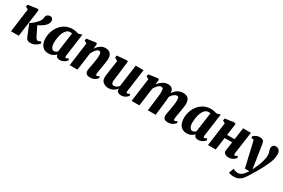

<svg xmlns="http://www.w3.org/2000/svg" viewBox="110 -1822 4901 3327"><g transform="rotate(30 2560.5 -158.0)"><path d="M42.5 0 105.5 -470.5 53 -499.5 62 -542 246.5 -569 273.5 -555 197.5 0ZM433 9Q398 9 378.8 -2.2Q359.5 -13.5 351 -27.2Q342.5 -41 339 -49L244 -283Q285 -305 317 -334.2Q349 -363.5 376 -395Q404 -427.5 411.5 -449.5Q419 -471.5 420.5 -492.5Q423.5 -534.5 448.5 -551.2Q473.5 -568 496 -568Q531.5 -568 546.8 -549.2Q562 -530.5 562.5 -505.5Q563 -479 554.2 -459.8Q545.5 -440.5 535 -427Q507.5 -392 466.2 -364.8Q425 -337.5 384 -318.5L476 -133Q498.5 -88 527.5 -88Q536.5 -88 553.2 -93.5Q570 -99 584 -110L600 -76Q591 -64 567.5 -43.8Q544 -23.5 509.5 -7.2Q475 9 433 9Z M1080.5 -110Q1078 -90 1083.2 -81.5Q1088.5 -73 1099.5 -73Q1106.5 -73 1117 -77.5Q1127.5 -82 1144.5 -95L1158.5 -60.5Q1153 -52 1134 -35Q1115 -18 1085.5 -4Q1056 10 1018 10Q986.5 10 965 -4.8Q943.5 -19.5 940.5 -48.5L941 -54.5Q917.5 -29.5 880.2 -9.8Q843 10 792 10Q731.5 10 693.2 -18Q655 -46 637.2 -92.5Q619.5 -139 619.5 -193.5Q619.5 -265.5 642 -332.5Q664.5 -399.5 707.8 -452.5Q751 -505.5 813 -536.8Q875 -568 954 -568Q983 -568 1015.5 -561.2Q1048 -554.5 1069.5 -547L1144 -568ZM977.5 -497Q961.5 -500.5 943 -500.5Q900 -500.5 870 -472.8Q840 -445 821.5 -400Q803 -355 794.5 -302.2Q786 -249.5 786 -199.5Q786 -141 805.8 -107.5Q825.5 -74 859.5 -74Q877 -74 893.2 -82.8Q909.5 -91.5 923.5 -104Z M1432.5 -453.5Q1465 -504.5 1509.5 -536.2Q1554 -568 1611.5 -568Q1668.5 -568 1704.8 -535.2Q1741 -502.5 1741 -420Q1741 -405.5 1736.8 -374.5Q1732.5 -343.5 1727 -308.8Q1721.5 -274 1717 -247Q1711 -209.5 1703.5 -168.5Q1696 -127.5 1696 -100.5Q1696 -82.5 1702 -77.8Q1708 -73 1714.5 -73Q1723 -73 1732.5 -77.8Q1742 -82.5 1759 -95L1772.5 -60.5Q1767.5 -53 1749.5 -36Q1731.5 -19 1701 -4.5Q1670.5 10 1627 10Q1584.5 10 1563.8 -2.8Q1543 -15.5 1536.2 -34.5Q1529.5 -53.5 1529.5 -72Q1529.5 -94 1538 -134.8Q1546.5 -175.5 1553 -216Q1560 -256 1568 -308.5Q1576 -361 1575 -403.5Q1574.5 -444.5 1565 -458.2Q1555.5 -472 1535 -472Q1506 -472 1474.5 -436.8Q1443 -401.5 1420 -352.5L1371.5 0H1216.5L1279.5 -470.5L1227.5 -499.5L1235.5 -542L1416 -568L1441 -556Z M1989 10Q1959 10 1926.5 -1.8Q1894 -13.5 1871 -40.8Q1848 -68 1847 -115Q1847 -149.5 1853.8 -198Q1860.5 -246.5 1867 -292L1894 -471L1832 -509L1840 -552L2034 -568L2059 -556L2026 -288Q2021 -244.5 2014.5 -202.2Q2008 -160 2008 -138Q2008 -102 2019.2 -86.5Q2030.5 -71 2055 -71Q2084.5 -71 2109.2 -86.5Q2134 -102 2152 -122L2212 -564H2369L2306 -110Q2301 -73 2326 -73Q2334.5 -73 2343 -77.2Q2351.5 -81.5 2370 -95L2384 -61Q2379 -52.5 2361.5 -35.5Q2344 -18.5 2315.2 -4.2Q2286.5 10 2248 10Q2207.5 10 2186.5 -4Q2165.5 -18 2160 -42Q2157 -55 2160 -71L2158 -72Q2133.5 -43 2093.5 -16.5Q2053.5 10 1989 10Z M2680.5 -556 2672 -452.5Q2702.5 -501.5 2754.5 -534.8Q2806.5 -568 2863 -568Q2911.5 -568 2940 -542.8Q2968.5 -517.5 2976 -455Q3041.5 -568 3170 -568Q3226 -568 3262.5 -535.2Q3299 -502.5 3299 -420Q3299 -405.5 3295 -374.5Q3291 -343.5 3285.5 -308.8Q3280 -274 3275 -247Q3268.5 -209.5 3261.2 -168.5Q3254 -127.5 3254 -100.5Q3254 -82.5 3259.8 -77.8Q3265.5 -73 3273 -73Q3281.5 -73 3290.8 -77.8Q3300 -82.5 3317 -95.5L3331 -61Q3325.5 -53.5 3307.8 -36.5Q3290 -19.5 3259.5 -4.8Q3229 10 3185.5 10Q3142.5 10 3121.5 -2.8Q3100.5 -15.5 3094.2 -34.5Q3088 -53.5 3088 -72Q3088 -94 3096 -134.8Q3104 -175.5 3111 -216.5Q3118 -256.5 3126 -308.8Q3134 -361 3133 -403.5Q3132.5 -444.5 3123 -458.2Q3113.5 -472 3093.5 -472Q3065 -472 3033 -447.8Q3001 -423.5 2977.5 -380Q2976.5 -348 2973.2 -312.5Q2970 -277 2966 -247L2937 0H2780L2808 -216Q2813.5 -257 2818.8 -307.8Q2824 -358.5 2823.5 -400.5Q2822 -446.5 2811 -459.2Q2800 -472 2776.5 -472Q2750.5 -472 2717 -439.8Q2683.5 -407.5 2660 -362L2610.5 0H2455L2519 -470.5L2467 -499.5L2475 -542L2654.5 -568Z M3849 -110Q3846.5 -90 3851.8 -81.5Q3857 -73 3868 -73Q3875 -73 3885.5 -77.5Q3896 -82 3913 -95L3927 -60.5Q3921.5 -52 3902.5 -35Q3883.5 -18 3854 -4Q3824.5 10 3786.5 10Q3755 10 3733.5 -4.8Q3712 -19.5 3709 -48.5L3709.5 -54.5Q3686 -29.5 3648.8 -9.8Q3611.5 10 3560.5 10Q3500 10 3461.8 -18Q3423.5 -46 3405.8 -92.5Q3388 -139 3388 -193.5Q3388 -265.5 3410.5 -332.5Q3433 -399.5 3476.2 -452.5Q3519.5 -505.5 3581.5 -536.8Q3643.5 -568 3722.5 -568Q3751.5 -568 3784 -561.2Q3816.5 -554.5 3838 -547L3912.5 -568ZM3746 -497Q3730 -500.5 3711.5 -500.5Q3668.5 -500.5 3638.5 -472.8Q3608.5 -445 3590 -400Q3571.5 -355 3563 -302.2Q3554.5 -249.5 3554.5 -199.5Q3554.5 -141 3574.2 -107.5Q3594 -74 3628 -74Q3645.5 -74 3661.8 -82.8Q3678 -91.5 3692 -104Z M4460.5 -110Q4455.5 -73 4479.5 -73Q4488 -73 4496.5 -77.2Q4505 -81.5 4524.5 -95L4538.5 -60.5Q4533.5 -52 4516 -35Q4498.5 -18 4469.8 -4Q4441 10 4402.5 10Q4351 10 4322 -12.2Q4293 -34.5 4298 -69.5L4323.5 -249.5H4173.5L4139 0H3984L4048 -470.5L3996 -499.5L4004 -542L4183.5 -568L4215 -553L4183 -317H4332.5L4366 -554.5H4522.5Z M4629 -453.5Q4622.5 -481 4608 -481Q4596 -481 4583 -473.5L4568.5 -511Q4573.5 -517 4591.2 -530.8Q4609 -544.5 4636.2 -556.2Q4663.5 -568 4695.5 -568Q4739.5 -568 4761 -550.8Q4782.5 -533.5 4787.5 -501Q4803 -404.5 4818 -308.8Q4833 -213 4848 -117.5L4862 -20L4893.5 -87Q4927.5 -160 4949.5 -230.8Q4971.5 -301.5 4971.5 -363Q4971.5 -397 4965 -416.2Q4958.5 -435.5 4951.8 -453.2Q4945 -471 4945 -500.5Q4945 -529 4964.2 -548.5Q4983.5 -568 5021.5 -568Q5051 -568 5070.5 -553Q5090 -538 5099.8 -514.8Q5109.5 -491.5 5109.5 -467.5Q5109.5 -415 5099.5 -371Q5089.5 -327 5071.8 -285Q5054 -243 5031 -195.5Q5017 -163.5 4993.5 -121Q4970 -78.5 4943.5 -34Q4917 10.5 4893.2 49.5Q4869.5 88.5 4854 113.5Q4820 169 4786.2 199.2Q4752.5 229.5 4717 241.2Q4681.5 253 4640.5 253Q4611 253 4579.5 245.8Q4548 238.5 4539 231L4576.5 133Q4587.5 144 4615 153Q4642.5 162 4667 162Q4713 162 4751.2 132.5Q4789.5 103 4831.5 35H4743Z"/></g></svg>

Font: Merriweather Black
Style: Italic
Weight: 900
Italic angle: -7.8°
Designer: Eben Sorkin
Foundry: Eben Sorkin
Version: Version 2.200;gftools[0.9.31]